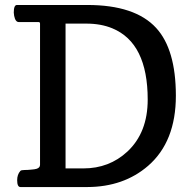

<svg xmlns="http://www.w3.org/2000/svg" viewBox="-20 -755 781 775"><path d="M35.6 -704.1Q35.6 -734.9 48.3 -734.9H332.5Q525.4 -734.9 610.4 -642.1Q689.5 -555.7 689.9 -370.1V-368.7Q689.9 -183.1 578.1 -85.9Q479.5 -0.5 332.5 0H62.5Q49.3 0 49.3 -27.8Q49.3 -50.3 62 -64.9Q65.4 -68.8 78.6 -68.8Q91.3 -68.8 105.5 -70.3Q120.1 -71.3 127.9 -73.7Q141.6 -78.1 141.6 -89.8V-659.2Q141.6 -666 135.7 -666H55.7Q42 -666 37.1 -691.4Q36.1 -698.2 35.6 -704.1ZM244.6 -75.2H316.4Q420.9 -75.2 494.1 -143.1Q576.2 -219.7 576.2 -353Q576.2 -581.5 433.6 -640.6Q387.7 -659.7 328.6 -659.7H244.6Z"/></svg>

Font: Copse
Style: Regular
Weight: 400
Version: Version 1.000